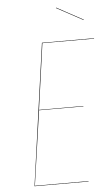

<svg xmlns="http://www.w3.org/2000/svg" viewBox="-58 -880 530 918"><g transform="rotate(-5 207.5 -421.0)"><path d="M247.1 -841.8 374 -772.9 373 -771 246.1 -839.8ZM415 -680.2V-678.2H167L123 -361.8H335.9V-359.9H123L71.8 -2H329.1V0H69.8L165 -680.2Z"/></g></svg>

Font: Fira Sans Compressed Two
Style: Italic
Weight: 100
Width: 3
Italic angle: -8°
Designer: Carrois Corporate & Edenspiekermann AG
Foundry: Carrois Corporate GbR & Edenspiekermann AG
Version: Version 4.203;PS 004.203;hotconv 1.0.88;makeotf.lib2.5.64775